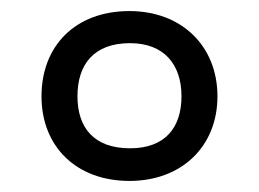

<svg xmlns="http://www.w3.org/2000/svg" viewBox="-20 -810 468 347"><path d="M214 -483C308 -483 373 -545 373 -636C373 -727 308 -790 214 -790C116 -790 55 -727 55 -636C55 -545 118 -483 214 -483ZM215 -542C149 -542 120 -580 120 -636C120 -694 150 -732 215 -732C276 -732 308 -694 308 -636C308 -580 279 -542 215 -542Z"/></svg>

Font: Noto Sans Malayalam UI
Style: Regular
Weight: 400
Designer: Jelle Bosma - Monotype Design Team
Foundry: Monotype Imaging Inc.
Version: Version 2.104